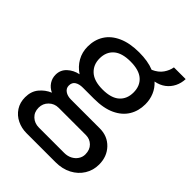

<svg xmlns="http://www.w3.org/2000/svg" viewBox="-227 -720 1010 1010"><g transform="rotate(45 278.0 -214.5)"><path d="M157.5 182Q120.2 182 88.3 166.4Q56.4 150.8 37.4 121.7Q18.4 92.6 18.4 53.5Q18.4 9.5 42.5 -19.7Q66.6 -48.9 101.3 -63.2Q76 -74.8 62 -96.2Q47.9 -117.5 47.9 -143.7Q47.9 -179.4 73.6 -203.3Q99.3 -227.2 135.8 -234.6Q101.5 -257.2 82 -291.6Q62.5 -325.9 62.5 -367.8Q62.5 -418.2 86.5 -456.3Q110.5 -494.5 158.5 -516.2Q206.5 -538 277.1 -538Q308.9 -538 336.8 -533.3Q364.7 -528.6 387.2 -519.2Q422.2 -534.7 439.6 -559.9Q456.9 -585 461.1 -611.2H548.4Q547.5 -580.8 534.5 -554.4Q521.4 -528.1 498.1 -510.4Q474.8 -492.7 441.7 -486.5Q467.2 -463.1 479.7 -432.8Q492.3 -402.5 492.3 -367.8Q492.3 -317.9 468.8 -279.5Q445.4 -241.1 398.4 -219.1Q351.5 -197.1 280.4 -197.1H198Q171 -197.1 154.2 -186.5Q137.5 -175.9 137.5 -152.5Q137.5 -132.6 154.4 -120.6Q171.3 -108.5 198.1 -108.5H412.1Q470.1 -108.5 507.3 -69.5Q544.4 -30.6 544.4 28.5Q544.4 71.7 522.7 106.5Q501.1 141.4 462.5 161.7Q423.9 182 373 182ZM182.7 115.1H371.5Q395.1 115.1 414 105.4Q432.9 95.7 444.1 78.9Q455.4 62.1 455.4 42Q455.4 7.7 435 -12.2Q414.6 -32.1 385.1 -32.1H182.7Q151.3 -32.1 129.4 -10.7Q107.4 10.7 107.4 42Q107.4 75.1 129.1 95.1Q150.8 115.1 182.7 115.1ZM277.7 -263.3Q341.7 -263.3 373 -291.3Q404.4 -319.2 404.4 -367.8Q404.4 -416.4 373 -444.1Q341.7 -471.8 277.7 -471.8Q214.1 -471.8 182.6 -444.1Q151 -416.4 151 -367.8Q151 -321.1 182.6 -292.2Q214.1 -263.3 277.7 -263.3Z"/></g></svg>

Font: Archivo Variable SemiBold
Style: Regular
Weight: 600
Designer: Hector Gatti
Foundry: Omnibus-Type
Version: Version 2.001